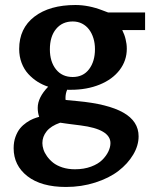

<svg xmlns="http://www.w3.org/2000/svg" viewBox="-20 -514 614 763"><path d="M171.4 -169.4Q148.9 -176.8 129.2 -189.2Q109.4 -201.7 92.5 -220Q75.7 -238.3 65.9 -263.9Q56.2 -289.6 56.2 -319.3Q56.2 -401.4 116.7 -447.8Q177.2 -494.1 279.8 -494.1Q332.5 -494.1 387.7 -472.7L409.7 -464.4H556.6V-394.5H465.8Q470.2 -385.7 473.6 -376.5Q477.1 -367.2 479.2 -357.9Q481.4 -348.6 482.7 -339.4Q483.9 -330.1 483.9 -320.3Q483.9 -273.4 455.6 -236.1Q427.2 -198.7 376.5 -178Q325.7 -157.2 261.7 -157.2Q259.8 -157.2 258.1 -157.2Q256.3 -157.2 254.4 -157.2Q252.4 -157.2 250.5 -157.2Q248.5 -157.2 247.1 -157.7Q240.2 -143.1 240.2 -123.5Q240.2 -122.1 240.5 -120.8Q240.7 -119.6 240.7 -118.7Q240.7 -117.7 240.7 -116.7L287.1 -112.3Q408.7 -101.1 469.7 -66.7Q530.8 -32.2 530.8 27.8Q530.8 64.5 509.3 100.6Q487.8 136.7 450.7 165.3Q413.6 193.8 358.6 211.4Q303.7 229 242.2 229Q144 229 89.1 186.3Q34.2 143.6 34.2 74.7Q34.2 49.8 41.7 29.3Q49.3 8.8 60.1 -4.2Q70.8 -17.1 85.4 -27.1Q100.1 -37.1 111.8 -41.7Q123.5 -46.4 135.7 -49.8Q129.9 -65.9 129.9 -85.4Q129.9 -126.5 171.4 -169.4ZM269 -428.7Q227.5 -428.7 202.9 -398.9Q178.2 -369.1 178.2 -317.9Q178.2 -269 202.4 -238.5Q226.6 -208 269 -208Q310.5 -208 334 -239Q357.4 -270 357.4 -318.8Q357.4 -341.8 351.3 -361.8Q345.2 -381.8 334 -396.7Q322.8 -411.6 306.2 -420.2Q289.6 -428.7 269 -428.7ZM219.2 -26.4Q182.6 -13.7 165.5 7.6Q148.4 28.8 148.4 54.7Q148.4 66.4 152.6 79.6Q156.7 92.8 166.7 106.9Q176.8 121.1 191.2 132.6Q205.6 144 228 151.4Q250.5 158.7 277.8 158.7Q313.5 158.7 341.8 148.2Q370.1 137.7 386.2 121.6Q402.3 105.5 410.6 88.1Q418.9 70.8 418.9 54.7Q418.9 -0.5 300.3 -15.6L253.9 -21.5Q246.6 -22.5 240 -23.4Q233.4 -24.4 228.5 -25.1Q223.6 -25.9 219.2 -26.4Z"/></svg>

Font: TAML ThiruValluvar
Style: Bold
Weight: 400
Version: Version 0.271; dev 7ad24fM